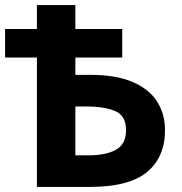

<svg xmlns="http://www.w3.org/2000/svg" viewBox="-20 -734 713 754"><path d="M125 0V-508H0V-620H125V-714H276V-620H460V-508H276V-440H336Q436 -440 501 -412Q566 -384 597 -335Q628 -286 628 -223Q628 -117 557.5 -58.5Q487 0 333 0ZM276 -124H327Q396 -124 435.5 -146Q475 -168 475 -223Q475 -280 432 -298Q389 -316 315 -316H276Z"/></svg>

Font: Noto Sans
Style: Bold
Weight: 700
Designer: Monotype Design Team
Foundry: Monotype Imaging Inc.
Version: Version 2.000;GOOG;noto-source:20170915:90ef993387c0; ttfaut